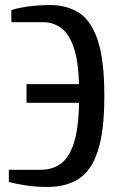

<svg xmlns="http://www.w3.org/2000/svg" viewBox="-20 -730 482 760"><path d="M168 10Q121 10 79.5 3.5Q38 -3 15 -10V-58H142Q187 -58 220 -81.5Q253 -105 272 -162.5Q291 -220 293 -323H85V-397H293Q290 -491 271 -544.5Q252 -598 221 -620Q190 -642 152 -642H25V-690Q48 -698 89.5 -704Q131 -710 178 -710Q246 -710 294 -678.5Q342 -647 367.5 -568.5Q393 -490 393 -350Q393 -210 367 -131.5Q341 -53 291 -21.5Q241 10 168 10Z"/></svg>

Font: Cuprum Medium
Style: Regular
Weight: 500
Designer: Jovanny Lemonad
Foundry: Jovanny Lemonad
Version: Version 3.000